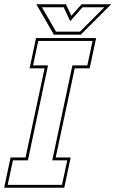

<svg xmlns="http://www.w3.org/2000/svg" viewBox="-44 -878 540 898"><path d="M-24.5 0 5.5 -141.5H75.5L164.5 -558.5H94.5L124.5 -700H405.5L375.5 -558.5H305.5L216.5 -141.5H286.5L256.5 0ZM-8 -13.5H246L270.5 -128H200.5L294.5 -572H364.5L389 -686.5H135L110.5 -572H180.5L86.5 -128H16.5ZM208 -716 126 -858H264.5L289.5 -804L337.5 -858H476L334 -716ZM218 -730H330L444 -844H342L284.5 -779L254 -844H152Z"/></svg>

Font: Tourney Condensed Thin
Style: Italic
Weight: 100
Width: 3
Italic angle: -12°
Designer: Tyler Finck
Foundry: Etcetera Type Co
Version: Version 1.010; ttfautohint (v1.8.3)